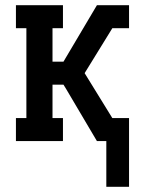

<svg xmlns="http://www.w3.org/2000/svg" viewBox="-20 -540 540 735"><path d="M387 175V0H351L234 -198L223 -216H181V-88H221V0H41V-88H81V-432H41V-520H221V-432H181V-304H223L351 -520H474V-432H410L304 -260L410 -88H474V175Z"/></svg>

Font: Iosevka Curly Slab Semibold
Style: Regular
Weight: 600
Monospace: yes
Designer: Belleve Invis
Foundry: Belleve Invis
Version: Version 22.1.2; ttfautohint (v1.8.4)